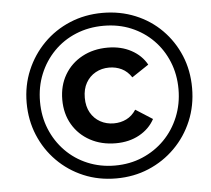

<svg xmlns="http://www.w3.org/2000/svg" viewBox="-51 -758 896 816"><g transform="rotate(-5 397.0 -350.0)"><path d="M413 3Q338 3 274 -24Q210 -51 162 -99.5Q114 -148 87.5 -212Q61 -276 61 -350Q61 -424 88 -488Q115 -552 163 -600.5Q211 -649 275.5 -676Q340 -703 415 -703Q490 -703 554.5 -676.5Q619 -650 666.5 -602Q714 -554 740.5 -490.5Q767 -427 767 -352Q767 -277 740 -212.5Q713 -148 664.5 -99.5Q616 -51 552 -24Q488 3 413 3ZM412 -52Q476 -52 530 -75Q584 -98 624 -138.5Q664 -179 686.5 -234Q709 -289 709 -352Q709 -415 687 -469Q665 -523 625.5 -563Q586 -603 532.5 -625.5Q479 -648 415 -648Q351 -648 296.5 -625.5Q242 -603 202 -562Q162 -521 140 -467Q118 -413 118 -350Q118 -287 140 -233Q162 -179 202 -138Q242 -97 296 -74.5Q350 -52 412 -52ZM424 -146Q363 -146 315 -172Q267 -198 240 -244Q213 -290 213 -350Q213 -410 240 -456Q267 -502 315 -528Q363 -554 424 -554Q481 -554 524.5 -530.5Q568 -507 590 -467L518 -419Q501 -445 476.5 -457Q452 -469 423 -469Q391 -469 365 -454.5Q339 -440 324 -413.5Q309 -387 309 -350Q309 -313 324 -286.5Q339 -260 365 -245.5Q391 -231 423 -231Q452 -231 476.5 -243Q501 -255 518 -281L590 -235Q568 -194 524.5 -170Q481 -146 424 -146Z"/></g></svg>

Font: Montserrat Thin SemiBold
Style: Italic
Weight: 600
Italic angle: -11.3°
Version: Version 9.000